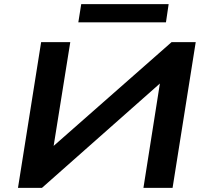

<svg xmlns="http://www.w3.org/2000/svg" viewBox="-20 -909 1000 929"><path d="M67 0 179 -705H320L237 -187L219 -185L810 -705H927L815 0H674L756 -520L773 -522L183 0ZM359 -801 373 -889H796L783 -801Z"/></svg>

Font: Nunito Sans 10pt Expanded
Style: Bold Italic
Weight: 700
Width: 7
Italic angle: -9°
Designer: Vernon Adams
Foundry: Vernon Adams
Version: Version 3.101;gftools[0.9.27]